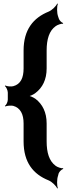

<svg xmlns="http://www.w3.org/2000/svg" viewBox="-20 -831 370 1058"><path d="M237 -52V-151C237 -212 214 -257 176 -286C165 -294 144 -304 133 -304V-300C144 -300 165 -310 176 -319C214 -348 237 -392 237 -454V-553C237 -614 251 -662 287 -687C296 -694 319 -702 327 -700L328 -704C320 -706 307 -718 304 -729L300 -741C293 -760 293 -796 299 -810L295 -811C289 -797 267 -775 248 -767C164 -733 110 -668 110 -553V-454C110 -402 94 -367 53 -356C41 -353 17 -355 9 -360L7 -357C14 -352 23 -333 23 -321V-282C23 -270 15 -252 7 -248L10 -244C17 -249 41 -250 52 -248C93 -237 110 -201 110 -151V-52C110 64 163 129 248 163C267 171 289 193 295 207L299 206C293 192 293 156 300 137L303 125C307 114 320 102 328 100V96C319 98 296 90 287 83C251 57 237 10 237 -52Z"/></svg>

Font: Asimov
Style: Edge
Weight: 500
Designer: Google
Version: Version 2.000980: 2014